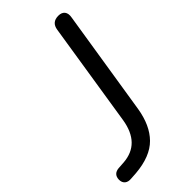

<svg xmlns="http://www.w3.org/2000/svg" viewBox="-275 -766 827 827"><g transform="rotate(-45 138.5 -353.0)"><path d="M-6 6Q-25 8 -36 -1Q-47 -10 -47 -28Q-46 -61 -12 -64L20 -66Q127 -74 147 -196L222 -673Q228 -712 268 -712Q288 -712 297.5 -700Q307 -688 303 -666L227 -186Q213 -99 166 -51.5Q119 -4 25 4Z"/></g></svg>

Font: Nunito
Style: Italic
Weight: 400
Italic angle: -9°
Designer: Vernon Adams
Foundry: Vernon Adams
Version: Version 3.601; ttfautohint (v1.8.2.53-6de2)